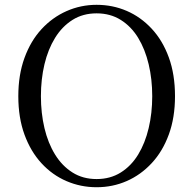

<svg xmlns="http://www.w3.org/2000/svg" viewBox="-20 -765 807 801"><path d="M383 16.1Q316.9 16.1 257.7 -9.3Q198.4 -34.7 153.2 -83.8Q107.9 -132.9 82.2 -203.3Q56.4 -273.6 56.4 -363.7Q56.4 -452.8 82.2 -523.6Q107.9 -594.3 153.2 -643.4Q198.4 -692.5 257.7 -718.7Q316.9 -744.9 383 -744.9Q450 -744.9 508.8 -719.5Q567.6 -694.1 613.1 -645Q658.7 -595.9 684.4 -525.1Q710.1 -454.4 710.1 -363.7Q710.1 -274.6 684.4 -204.2Q658.7 -133.7 613.1 -84.6Q567.6 -35.5 508.8 -9.7Q450 16.1 383 16.1ZM383 -18Q440.1 -18 483.7 -45.3Q527.4 -72.6 556.4 -120.2Q585.4 -167.8 600.2 -230.4Q615.1 -293.1 615.1 -363.7Q615.1 -434.4 600.2 -496.9Q585.4 -559.5 556.4 -607.1Q527.4 -654.7 483.7 -682Q440.1 -709.3 383 -709.3Q325.9 -709.3 282.6 -682Q239.2 -654.7 209.8 -607.1Q180.4 -559.5 165.5 -496.9Q150.7 -434.4 150.7 -363.7Q150.7 -293.1 165.5 -230.4Q180.4 -167.8 209.8 -120.2Q239.2 -72.6 282.6 -45.3Q325.9 -18 383 -18Z"/></svg>

Font: Noto Serif SC
Style: Regular
Weight: 200
Designer: Ryoko NISHIZUKA 西塚涼子 (kana & ideographs); Frank Grießhammer (Latin, Greek & Cyrillic); Wenlong ZHANG 张文龙 (bopomofo); San
Foundry: Adobe
Version: Version 2.001;hotconv 1.1.0;makeotfexe 2.6.0